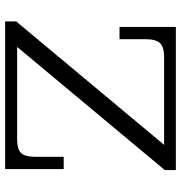

<svg xmlns="http://www.w3.org/2000/svg" viewBox="2 -724 722 767"><g transform="rotate(90 363.5 -341.0)"><path d="M66 0V-44L559 -635H208Q168 -635 152.5 -618.5Q137 -602 137 -559V-457H88V-682H660V-638L168 -48H537Q577 -48 592 -64Q607 -80 607 -123V-234H656V0Z"/></g></svg>

Font: Montagu Slab 16pt Light
Style: Regular
Weight: 300
Designer: Florian Karsten
Foundry: Florian Karsten
Version: Version 1.000; ttfautohint (v1.8.3)